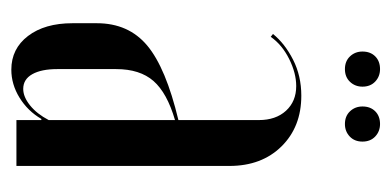

<svg xmlns="http://www.w3.org/2000/svg" viewBox="-196 -486 691 339"><g transform="rotate(90 149.5 -316.5)"><path d="M21 -142Q21 -198 60.5 -231Q100 -264 192 -286V-428Q192 -458 175.5 -476Q159 -494 132 -494Q109 -494 84 -481.5Q59 -469 45 -449L40 -453Q57 -474 85.5 -488.5Q114 -503 149 -503Q204 -503 238.5 -468Q273 -433 273 -376V0H192V-44H190Q176 -20 152.5 -5.5Q129 9 103 9Q66 9 43.5 -20.5Q21 -50 21 -99ZM137 -12Q151 -12 166 -24Q181 -36 192 -57V-280Q144 -266 123 -242Q102 -218 102 -176V-72Q102 -44 111 -28Q120 -12 137 -12ZM71 -611Q71 -625 79.5 -633.5Q88 -642 102 -642Q115 -642 124 -633.5Q133 -625 133 -611Q133 -598 124.5 -589Q116 -580 102 -580Q88 -580 79.5 -589Q71 -598 71 -611ZM168 -611Q168 -625 176.5 -633.5Q185 -642 199 -642Q212 -642 221 -633.5Q230 -625 230 -611Q230 -597 221 -588.5Q212 -580 199 -580Q185 -580 176.5 -589Q168 -598 168 -611Z"/></g></svg>

Font: Moniqa SemBd Narrow Display
Style: Regular
Weight: 600
Width: 4
Designer: Rajesh Rajput
Foundry: Rajesh Rajput
Version: Version 1.000